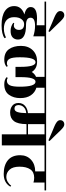

<svg xmlns="http://www.w3.org/2000/svg" viewBox="757 -1607 833 2427"><g transform="rotate(90 1173.5 -393.5)"><path d="M419 -540V-398Q353 -420 286 -420Q184 -420 184 -364Q184 -306 275 -306H276Q460 -306 460 -205Q460 -163 433 -137Q406 -111 350 -111Q294 -111 248 -145L254 -157Q266 -152 285.5 -152Q305 -152 321.5 -169.5Q338 -187 338 -217.5Q338 -248 319.5 -265Q301 -282 265 -282Q229 -282 203 -249Q177 -216 177 -154.5Q177 -93 215 -59.5Q253 -26 323 -26Q359 -26 390 -35.5Q421 -45 433 -53L443 -35Q394 3 278 3Q162 3 99.5 -39Q37 -81 37 -157Q37 -249 143 -286Q103 -293 76 -313Q49 -333 49 -365Q49 -445 193 -445L279 -441V-540H-20V-560H526V-540Z M129 -691Q100 -711 100 -736.5Q100 -762 115 -776Q130 -790 150.5 -790Q171 -790 188.5 -777.5Q206 -765 228 -743Q250 -721 288.5 -680Q327 -639 364 -603L355 -589Q308 -611 256.5 -632Q205 -653 176 -665.5Q147 -678 129 -691Z M1254 -540H1069V-437Q1129 -419 1164.5 -367Q1200 -315 1200 -232Q1200 -149 1158 -90Q1116 -31 1024 -31Q967 -31 935 -61L945 -75Q960 -64 980 -64Q1019 -64 1037.5 -100Q1056 -136 1056 -227Q1056 -426 993 -426Q935 -426 935 -237V-173H805V-237Q805 -426 747 -426Q684 -426 684 -227Q684 -136 702.5 -100Q721 -64 760 -64Q780 -64 795 -75L805 -61Q773 -31 716 -31Q624 -31 582 -90Q540 -149 540 -241.5Q540 -334 594 -390Q648 -446 738.5 -446Q829 -446 870 -378Q893 -416 932 -433V-540H486V-560H1254Z M1898 -560V-540H1798V0H1658V-312H1529Q1528 -202 1491 -153.5Q1454 -105 1383 -105Q1332 -105 1297 -132Q1262 -159 1262 -210.5Q1262 -262 1298 -293.5Q1334 -325 1390 -330V-540H1214V-560ZM1333 -160Q1364 -160 1376.5 -198.5Q1389 -237 1390 -309Q1343 -305 1315.5 -277.5Q1288 -250 1288 -210Q1288 -187 1299.5 -173.5Q1311 -160 1333 -160ZM1658 -331V-540H1529V-331Z M1508 -691Q1479 -711 1479 -736.5Q1479 -762 1494 -776Q1509 -790 1529.5 -790Q1550 -790 1567.5 -777.5Q1585 -765 1607 -743Q1629 -721 1667.5 -680Q1706 -639 1743 -603L1734 -589Q1687 -611 1635.5 -632Q1584 -653 1555 -665.5Q1526 -678 1508 -691Z M2267 -540V-400Q2238 -409 2207 -409Q2134 -409 2100.5 -359.5Q2067 -310 2067 -224.5Q2067 -139 2104.5 -98Q2142 -57 2195 -57Q2228 -57 2258.5 -74.5Q2289 -92 2306 -118L2320 -108Q2270 -24 2159.5 -24Q2049 -24 1985.5 -76.5Q1922 -129 1922 -232Q1922 -317 1979.5 -369.5Q2037 -422 2127 -422V-540H1858V-560H2367V-540Z"/></g></svg>

Font: Rozha One
Style: Regular
Weight: 400
Designer: Tim Donaldson, Indian Type Foundry
Foundry: Indian Type Foundry
Version: Version 1.300;PS 1.0;hotconv 1.0.78;makeotf.lib2.5.61930; tt